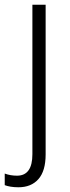

<svg xmlns="http://www.w3.org/2000/svg" viewBox="-56 -552 294 812"><path d="M22 240Q4 240 -11 237.5Q-26 235 -36 231V182Q-12 191 16 191Q81 191 81 100V-532H137V101Q137 171 106.5 205.5Q76 240 22 240Z"/></svg>

Font: Noto Sans Gurmukhi SemiCondensed Light
Style: Regular
Weight: 300
Width: 4
Designer: Jelle Bosma - Monotype Design Team
Foundry: Monotype Imaging Inc.
Version: Version 2.004; ttfautohint (v1.8.4.7-5d5b)